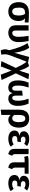

<svg xmlns="http://www.w3.org/2000/svg" viewBox="2334 -2964 869 5576"><g transform="rotate(90 2768.0 -175.5)"><path d="M632 -572C543 -577 438 -581 340 -581C136 -581 41 -463 41 -286C41 -96 145 17 315 17C487 17 590 -105 590 -281C590 -370 559 -430 513 -467L632 -459ZM315 -97C240 -97 201 -154 201 -286C201 -431 243 -471 376 -471H379C407 -441 430 -384 430 -281C430 -156 391 -97 315 -97Z M1172 -572H1020C1039 -471 1049 -369 1049 -282C1049 -141 992 -97 940 -97C894 -97 867 -125 867 -194V-572H714V-190C714 -48 813 17 930 17C1063 17 1202 -65 1202 -270C1202 -387 1189 -484 1172 -572Z M1367 -590 1228 -540C1298 -455 1370 -274 1438 -12C1400 86 1401 151 1445 239L1567 222C1549 118 1553 57 1585 -28L1786 -556L1634 -589L1514 -159C1478 -392 1418 -527 1367 -590Z M2110 -201 2281 -569 2123 -586 2033 -303C1980 -462 1948 -517 1899 -586L1749 -539C1820 -464 1867 -380 1952 -199L1754 219L1909 235L2028 -77L2149 237L2303 213Z M2987 -572H2846C2882 -465 2905 -372 2905 -268C2905 -134 2868 -97 2823 -97C2783 -97 2756 -120 2756 -200V-403L2613 -383V-200C2613 -113 2585 -97 2546 -97C2493 -97 2464 -146 2464 -266C2464 -372 2486 -465 2522 -572H2380C2344 -490 2314 -389 2314 -260C2314 -65 2402 17 2521 17C2612 17 2662 -19 2685 -110C2703 -21 2758 17 2845 17C2965 17 3055 -67 3055 -260C3055 -389 3024 -491 2987 -572Z M3422 -590C3250 -590 3165 -486 3165 -296V238L3318 220V-52C3356 -1 3404 17 3459 17C3603 17 3686 -118 3686 -287C3686 -484 3593 -590 3422 -590ZM3416 -97C3375 -97 3343 -116 3318 -160V-280C3318 -414 3345 -477 3423 -477C3487 -477 3526 -430 3526 -286C3526 -157 3485 -97 3416 -97Z M4013 -590C3881 -590 3792 -530 3792 -432C3792 -365 3835 -322 3921 -305C3825 -293 3770 -247 3770 -159C3770 -44 3871 17 4012 17C4103 17 4181 -9 4238 -52L4173 -139C4124 -109 4082 -94 4031 -94C3963 -94 3930 -125 3930 -171C3930 -219 3957 -244 4028 -244H4090L4107 -347H4035C3979 -347 3948 -374 3948 -415C3948 -458 3979 -482 4032 -482C4081 -482 4116 -469 4156 -446L4220 -528C4163 -569 4097 -590 4013 -590Z M4456 -572H4303V-164C4303 -53 4355 -3 4458 17L4504 -94C4469 -111 4456 -131 4456 -184Z M5026 -457V-572H4650C4579 -572 4546 -567 4506 -550L4533 -444C4566 -454 4581 -456 4636 -457H4693V-163C4693 -52 4744 -2 4849 17L4894 -94C4860 -111 4847 -131 4847 -184V-457Z M5305 -590C5173 -590 5084 -530 5084 -432C5084 -365 5127 -322 5213 -305C5117 -293 5062 -247 5062 -159C5062 -44 5163 17 5304 17C5395 17 5473 -9 5530 -52L5465 -139C5416 -109 5374 -94 5323 -94C5255 -94 5222 -125 5222 -171C5222 -219 5249 -244 5320 -244H5382L5399 -347H5327C5271 -347 5240 -374 5240 -415C5240 -458 5271 -482 5324 -482C5373 -482 5408 -469 5448 -446L5512 -528C5455 -569 5389 -590 5305 -590Z"/></g></svg>

Font: Glow Sans SC Normal
Style: Bold
Weight: 700
Designer: Ryoko NISHIZUKA (kana, bopomofo & ideographs); Paul D. Hunt (Latin, Greek & Cyrillic); Sandoll Communications, Soo-young
Version: Version 0.93